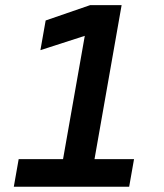

<svg xmlns="http://www.w3.org/2000/svg" viewBox="-20 -713 626 733"><path d="M32.7 0H473.1L491.7 -105.5H340.8L444.3 -693.4H324.2L154.3 -634.8L134.3 -521.5L303.7 -576.2L220.7 -105.5H51.3Z"/></svg>

Font: Cascadia Mono SemiBold
Style: Italic
Weight: 600
Italic angle: -10°
Monospace: yes
Designer: Aaron Bell
Foundry: Saja Typeworks
Version: Version 2404.023